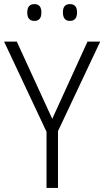

<svg xmlns="http://www.w3.org/2000/svg" viewBox="-20 -917 509 937"><path d="M235 -337 407 -714H469L263 -277V0H207V-274L0 -714H62ZM113 -856Q113 -897 148 -897Q182 -897 182 -856Q182 -815 148 -815Q113 -815 113 -856ZM287 -857Q287 -897 321 -897Q356 -897 356 -857Q356 -815 321 -815Q287 -815 287 -857Z"/></svg>

Font: Noto Sans Myanmar SemiCondensed Light
Style: Regular
Weight: 300
Width: 4
Designer: Monotype Design Team
Foundry: Monotype Imaging Inc.
Version: Version 2.107; ttfautohint (v1.8.4.7-5d5b)